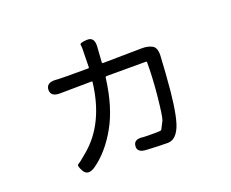

<svg xmlns="http://www.w3.org/2000/svg" viewBox="-108 -785 1217 1013"><g transform="rotate(-20 500.0 -278.0)"><path d="M268 38Q224 68 203 33Q183 -2 194.5 -7.5Q206 -13 249 -50Q386 -164 413 -388Q414 -393 409 -393L232 -391Q180 -390 180 -429Q181 -469 234 -466L246 -465Q271 -464 296 -464H416Q421 -464 421 -469L422 -523Q423 -549 423 -575Q423 -583 421 -594.5Q419 -606 461 -608Q503 -610 500 -557L494 -469Q494 -464 499 -464L716 -467Q750 -468 775 -455Q799 -442 797 -397Q792 -303 783 -203Q768 -53 742.5 -2Q717 49 677 49Q650 49 623 48L559 45Q506 43 510 6Q513 -32 566 -24Q574 -23 631 -23Q665 -23 667 -27Q679 -49 690 -72Q698 -90 710 -210Q719 -306 719 -388Q719 -393 714 -393H494Q487 -393 486 -386Q466 -227 406.5 -122Q347 -17 268 38Z"/></g></svg>

Font: Resource Han Rounded KR
Style: Regular
Weight: 400
Designer: Cyano Hao (round all glyphs); Ryoko NISHIZUKA 西塚涼子 (kana, bopomofo & ideographs); Paul D. Hunt (Latin, Greek & Cyrillic)
Foundry: Cyano Hao
Version: 0.990